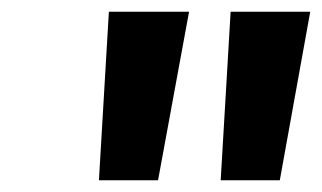

<svg xmlns="http://www.w3.org/2000/svg" viewBox="-20 -770 550 328"><path d="M149 -462 166 -750H303L250 -462ZM357 -462 374 -750H510L458 -462Z"/></svg>

Font: Orkney
Style: BoldItalic
Weight: 700
Designer: Samuel Oakes and Alfredo Marco Pradil
Foundry: Alfredo Marco Pradil
Version: 1.0; ttfautohint (v1.5)